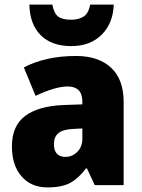

<svg xmlns="http://www.w3.org/2000/svg" viewBox="-20 -807 618 837"><path d="M312 -563Q409 -563 464 -512Q519 -461 519 -363V0H393L359 -73H355Q323 -30 286.5 -10Q250 10 187 10Q116 10 74 -38Q32 -86 32 -169Q32 -258 89 -301Q146 -344 253 -349L339 -352V-362Q339 -398 322.5 -414Q306 -430 276 -430Q247 -430 210.5 -419Q174 -408 135 -389L84 -513Q129 -537 186 -550Q243 -563 312 -563ZM300 -245Q254 -243 234.5 -226.5Q215 -210 215 -179Q215 -150 228.5 -136.5Q242 -123 265 -123Q295 -123 317 -145Q339 -167 339 -202V-247ZM476 -787Q473 -705 423 -655.5Q373 -606 291 -606Q205 -606 157.5 -653.5Q110 -701 108 -787H208Q216 -747 234.5 -734Q253 -721 291 -721Q322 -721 344 -734.5Q366 -748 373 -787Z"/></svg>

Font: Noto Sans Bengali SemiCondensed Black
Style: Regular
Weight: 900
Width: 4
Designer: Joana Ranito - Universal Thirst; Jelle Bosma - Monotype Design Team
Foundry: Universal Thirst ehf.
Version: Version 3.000; ttfautohint (v1.8.4.7-5d5b)